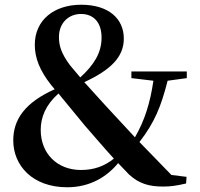

<svg xmlns="http://www.w3.org/2000/svg" viewBox="-20 -775 843 811"><path d="M669 13C698 13 724 10 766 0L768 -28L704 -36L569 -175C633 -258 660 -324 688 -434L769 -445V-473H535V-445L628 -434C614 -339 591 -266 550 -195L423 -332L336 -428C446 -479 503 -533 503 -612C503 -696 439 -755 323 -755C208 -755 127 -690 127 -586C127 -531 147 -478 196 -416L211 -398C86 -342 36 -271 36 -182C36 -76 117 16 264 16C362 16 433 -30 479 -86L526 -37C568 1 610 13 669 13ZM319 -448 276 -499C238 -550 229 -583 229 -619C229 -677 269 -716 322 -716C376 -716 409 -680 409 -616C409 -551 376 -500 319 -448ZM461 -105C421 -73 377 -57 322 -57C221 -57 152 -127 152 -226C152 -280 173 -332 227 -380L338 -245C377 -201 417 -153 461 -105Z"/></svg>

Font: Noto Serif CJK TC
Style: Bold
Weight: 700
Designer: Ryoko NISHIZUKA 西塚涼子 (kana & ideographs); Frank Grießhammer (Latin, Greek & Cyrillic); Wenlong ZHANG 张文龙 (bopomofo); San
Foundry: Adobe
Version: Version 2.001;hotconv 1.1.0;makeotfexe 2.6.0